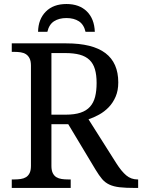

<svg xmlns="http://www.w3.org/2000/svg" viewBox="-20 -928 702 948"><path d="M554.2 -122.1Q579.6 -82 603.5 -62Q627.4 -42 659.2 -42H662.1V0H647.9Q601.1 0 571 -3.4Q541 -6.8 520 -16.6Q499 -26.4 484.1 -43.9Q469.2 -61.5 452.1 -89.8L316.9 -314.9H233.9V-108.9Q233.9 -86.9 240.5 -73.5Q247.1 -60.1 258.3 -53.2Q269.5 -46.4 284.4 -44.2Q299.3 -42 315.9 -42H329.1V0H38.1V-42H50.8Q67.4 -42 82.3 -44.2Q97.2 -46.4 108.4 -53.2Q119.6 -60.1 126.2 -73.5Q132.8 -86.9 132.8 -108.9V-604Q132.8 -626 126.2 -639.4Q119.6 -652.8 108.4 -660.2Q97.2 -667.5 82.3 -669.7Q67.4 -671.9 50.8 -671.9H38.1V-713.9H307.1Q437 -713.9 500.5 -665.8Q564 -617.7 564 -521Q564 -481 551 -450.9Q538.1 -420.9 517.1 -398.9Q496.1 -377 469.7 -362.3Q443.4 -347.7 417 -338.9ZM233.9 -361.8H304.2Q348.1 -361.8 377.4 -371.6Q406.7 -381.3 424.3 -400.9Q441.9 -420.4 449.5 -449.7Q457 -479 457 -518.1Q457 -558.1 448.7 -586.2Q440.4 -614.3 421.9 -632.1Q403.3 -649.9 373.8 -658Q344.2 -666 301.8 -666H233.9ZM448.2 -771H402.3Q394 -807.1 369.4 -823Q344.7 -838.9 308.1 -838.9Q271.5 -838.9 246.8 -823Q222.2 -807.1 213.9 -771H168Q168.9 -833 206.1 -870.6Q243.2 -908.2 308.1 -908.2Q371.6 -908.2 408.7 -871.8Q445.8 -835.4 448.2 -771Z"/></svg>

Font: Noto Serif
Style: Regular
Weight: 400
Designer: Monotype Design team
Foundry: Monotype Imaging Inc.
Version: Version 1.02